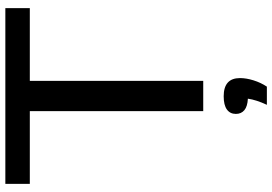

<svg xmlns="http://www.w3.org/2000/svg" viewBox="-170 -610 1018 718"><g transform="rotate(-90 339.0 -251.0)"><path d="M282.5 0V-648.5H10.5V-740H667.5V-648.5H395.5V0ZM406 137.5Q406 161 397.5 188.2Q389 215.5 374 238H306Q324.5 198.5 329 167Q300 165.5 286 153.8Q272 142 272 122Q272 100.5 288.5 88.5Q305 76.5 338 76.5Q406 76.5 406 137.5Z"/></g></svg>

Font: Encode Sans Expanded Medium
Style: Regular
Weight: 500
Width: 7
Designer: Multiple Designers
Foundry: Impallari Type
Version: Version 2.000